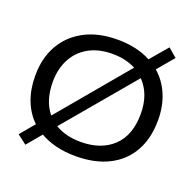

<svg xmlns="http://www.w3.org/2000/svg" viewBox="-127 -814 1004 990"><g transform="rotate(20 375.0 -319.0)"><path d="M112 44 61 5 127 -74Q84 -115 61 -174.5Q38 -234 38 -309Q38 -405 78.5 -476.5Q119 -548 194.5 -588Q270 -628 375 -628Q481 -628 558 -587L639 -682L687 -641L611 -551Q660 -509 686 -447Q712 -385 712 -309Q712 -209 672 -137.5Q632 -66 556.5 -27.5Q481 11 375 11Q260 11 179 -36ZM134 -309Q134 -206 186 -143L503 -521Q448 -550 375 -550Q301 -550 247 -520.5Q193 -491 163.5 -436.5Q134 -382 134 -309ZM375 -67Q486 -67 551.5 -129Q617 -191 617 -309Q617 -417 554 -482L234 -102Q292 -67 375 -67Z"/></g></svg>

Font: Inconsolata ExtraExpanded Medium
Style: Regular
Weight: 500
Width: 8
Monospace: yes
Designer: Raph Levien, Cyreal, Brenton Simpson
Foundry: Raph Levien, Cyreal, Google
Version: Version 3.001; ttfautohint (v1.8.2.53-6de2)